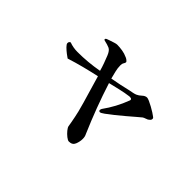

<svg xmlns="http://www.w3.org/2000/svg" viewBox="-114 -959 1228 1228"><g transform="rotate(45 500.0 -344.5)"><path d="M859 -496Q859 -488 853 -482.5Q847 -477 841 -473Q833 -469 824.5 -466.5Q816 -464 808 -459Q799 -452 776.5 -432.5Q754 -413 725 -388.5Q696 -364 668 -341.5Q640 -319 619 -304Q598 -289 591 -289Q580 -289 580 -300Q580 -303 581.5 -306Q583 -309 584 -312Q639 -388 672 -476Q674 -480 674 -483Q674 -490 668.5 -492Q663 -494 657 -494Q656 -494 655 -494Q654 -494 652 -494Q614 -489 576 -480Q538 -471 500 -462Q527 -377 558.5 -293.5Q590 -210 625 -129Q630 -119 632 -110.5Q634 -102 634 -91Q634 -66 624 -41Q614 -16 583 -16Q573 -16 556.5 -29Q540 -42 527 -58Q514 -74 512 -84Q510 -91 509.5 -99Q509 -107 507 -114Q503 -135 499 -155.5Q495 -176 490 -196Q474 -258 455 -320Q436 -382 419 -443Q364 -431 309.5 -417Q255 -403 202 -386Q194 -391 177 -404Q160 -417 145.5 -431.5Q131 -446 131 -455Q131 -469 143 -473Q178 -460 217 -460Q310 -460 404 -477Q397 -503 387.5 -529Q378 -555 368 -580Q355 -612 337.5 -620Q320 -628 288 -635Q282 -637 282 -641Q282 -647 290 -651Q298 -654 312.5 -659Q327 -664 341.5 -668.5Q356 -673 363 -673Q386 -673 411 -669Q436 -665 457 -655Q462 -654 472.5 -646.5Q483 -639 483 -633Q483 -627 477 -618Q471 -609 471 -594Q471 -569 477.5 -543Q484 -517 490 -493Q524 -499 557.5 -506Q591 -513 624 -521Q635 -523 652 -526.5Q669 -530 677 -534Q691 -540 706.5 -554.5Q722 -569 738 -569Q745 -569 761 -562Q777 -555 795 -545Q813 -535 828 -525.5Q843 -516 849 -511Q854 -508 856.5 -505Q859 -502 859 -496Z"/></g></svg>

Font: Kaisei HarunoUmi Medium
Style: Regular
Weight: 500
Designer: Font-Kai, 金井和夫
Foundry: KAZUO KANAI
Version: Version 5.003